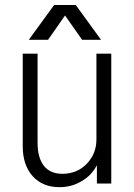

<svg xmlns="http://www.w3.org/2000/svg" viewBox="-20 -734 540 771"><path d="M426.8 -518.6H367.2V-173.8Q367.2 -118.2 330.1 -78.1Q291 -36.1 230.5 -36.1Q180.7 -36.1 155.3 -69.3Q130.9 -101.6 130.9 -161.1V-518.6H71.3V-146.5Q71.3 -71.3 111.3 -26.4Q151.4 17.6 218.8 17.6Q267.6 17.6 306.6 -5.9Q346.7 -28.3 369.1 -70.3V2.9H426.8ZM172.9 -574.2 241.2 -671.9 309.6 -574.2H385.7L284.2 -713.9H197.3L95.7 -574.2Z"/></svg>

Font: DotumChe
Style: Regular
Weight: 400
Monospace: yes
Version: Version 2.21